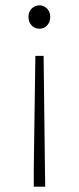

<svg xmlns="http://www.w3.org/2000/svg" viewBox="-20 -512 297 722"><path d="M107 190H150L149 122L144 -302H113L107 122ZM128 -404C149 -404 169 -420 169 -449C169 -475 149 -492 128 -492C107 -492 87 -475 87 -449C87 -420 107 -404 128 -404Z"/></svg>

Font: Source Sans Pro Light
Style: Regular
Weight: 300
Designer: Paul D. Hunt
Foundry: Adobe Systems Incorporated
Version: Version 3.006;hotconv 1.0.111;makeotfexe 2.5.65597